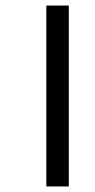

<svg xmlns="http://www.w3.org/2000/svg" viewBox="-20 -623 342 692"><path d="M147 49V-603H228V49Z"/></svg>

Font: Noto Sans Tamil Condensed
Style: Regular
Weight: 400
Width: 3
Designer: Jelle Bosma - Monotype Design Team
Foundry: Monotype Imaging Inc.
Version: Version 2.004